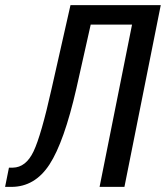

<svg xmlns="http://www.w3.org/2000/svg" viewBox="-36 -731 649 751"><path d="M8.3 0H-16.1L-1 -75.2H14.2Q65.4 -76.2 95.2 -138.7Q125 -201.2 166 -384.8L239.7 -710.9H592.8L450.7 0H353.5L480.5 -634.8H318.8L262.7 -384.8Q214.8 -175.8 157.7 -87.9Q100.6 0 8.3 0Z"/></svg>

Font: RobotoCondensed-Italic
Style: Italic
Weight: 400
Designer: Google
Version: Version 1.200311; 2013